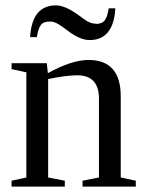

<svg xmlns="http://www.w3.org/2000/svg" viewBox="-20 -694 540 714"><path d="M348 -327Q348 -414 267 -414Q226 -414 159 -400V-34L221 -22V0H23V-22L78 -34V-425L23 -437V-459H154L158 -422Q247 -471 309 -471Q429 -471 429 -336V-34L485 -22V0H287V-22L348 -34ZM336 -606V-605Q360 -605 370 -619Q380 -633 384 -663H409Q402 -545 313 -545Q278 -545 233 -579Q212 -595 199 -603Q182 -614 166 -614Q141 -614 131.5 -600.5Q122 -587 117 -556H92Q99 -674 188 -674Q221 -674 269 -640Q290 -624 303 -616Q319 -606 336 -606Z"/></svg>

Font: Libra Serif Modern
Style: Regular
Weight: 400
Designer: Stefan Peev, Context Ltd
Foundry: Stefan Peev, Context Ltd
Version: Version 1.000